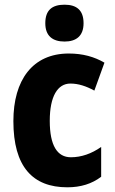

<svg xmlns="http://www.w3.org/2000/svg" viewBox="-20 -788 488 818"><path d="M255 -768C202 -768 173 -745 173 -689C173 -635 204 -611 255 -611C305 -611 336 -635 336 -689C336 -744 307 -768 255 -768ZM267 10C324 10 372 -5 411 -35V-162C370 -133 326 -118 282 -118C224 -118 192 -168 192 -273C192 -377 225 -432 280 -432C314 -432 347 -421 382 -402L425 -521C382 -546 333 -560 273 -560C119 -560 37 -447 37 -272C37 -78 119 10 267 10Z"/></svg>

Font: Noto Sans Khmer UI Condensed ExtraBold
Style: Regular
Weight: 800
Width: 3
Designer: Danh Hong and the Monotype Design Team
Foundry: Monotype Imaging Inc.
Version: Version 2.002